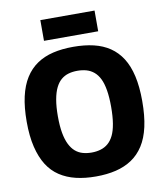

<svg xmlns="http://www.w3.org/2000/svg" viewBox="-96 -962 893 1050"><g transform="rotate(-10 351.0 -437.5)"><path d="M351 -123Q378 -123 401.5 -130Q425 -137 443 -152.5Q461 -168 473.5 -193.5Q486 -219 492.5 -258.5Q499 -298 499 -351Q499 -404 492.5 -443Q486 -482 473.5 -507.5Q461 -533 442.5 -548.5Q424 -564 401 -570.5Q378 -577 351 -577Q324 -577 301.5 -570.5Q279 -564 261 -549Q243 -534 230 -508Q217 -482 210 -442.5Q203 -403 203 -350Q203 -296 210 -257.5Q217 -219 230 -193Q243 -167 261 -151.5Q279 -136 302 -129.5Q325 -123 351 -123ZM352 10Q291 10 241 -2Q191 -14 151.5 -40Q112 -66 85.5 -108Q59 -150 44.5 -210Q30 -270 30 -350Q30 -430 43.5 -489.5Q57 -549 83.5 -591Q110 -633 149 -659.5Q188 -686 238.5 -698Q289 -710 351 -710Q414 -710 464.5 -698Q515 -686 553.5 -660Q592 -634 618.5 -592.5Q645 -551 658.5 -491.5Q672 -432 672 -353Q672 -271 658.5 -210.5Q645 -150 618 -108Q591 -66 552 -40Q513 -14 463 -2Q413 10 352 10ZM200 -770V-885H501V-770Z"/></g></svg>

Font: Georama ExtraCondensed Thin
Style: Bold
Weight: 700
Version: Version 1.001